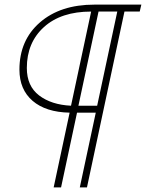

<svg xmlns="http://www.w3.org/2000/svg" viewBox="-20 -730 631 830"><path d="M388 -710H591L584 -680H518L356 80H325L394 -243H313L244 80H212L281 -243Q178 -245 121 -294Q64 -343 64 -429Q64 -556 152.5 -633Q241 -710 388 -710ZM287 -273 374 -680Q244 -680 170 -613Q96 -546 96 -436Q96 -358 149 -317.5Q202 -277 287 -273ZM487 -680H406L319 -273H400Z"/></svg>

Font: Raleway-v4020 ExtraLight
Style: Italic
Weight: 275
Italic angle: -12°
Designer: Matt McInerney, Pablo Impallari, Rodrigo Fuenzalida
Foundry: Matt McInerney, Pablo Impallari, Rodrigo Fuenzalida
Version: Version 4.020;PS 004.020;hotconv 1.0.88;makeotf.lib2.5.64775